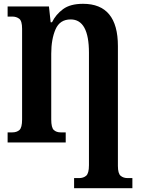

<svg xmlns="http://www.w3.org/2000/svg" viewBox="-20 -748 744 1008"><path d="M369 240H675V187H650Q628 187 613.5 175Q599 163 599 123V-506Q599 -728 416 -728Q349 -728 311 -700Q273 -672 253 -631H246L237 -714H20V-661H44Q66 -661 81 -649.5Q96 -638 96 -597V-121Q96 -78 82 -65.5Q68 -53 44 -53H20V0H325V-53H299Q276 -53 262.5 -65.5Q249 -78 249 -121V-466Q249 -542 271.5 -594Q294 -646 351 -646Q447 -646 447 -471V119Q447 162 432.5 174.5Q418 187 395 187H369Z"/></svg>

Font: Noto Serif ExtraCondensed Extra
Style: Regular
Weight: 800
Width: 3
Designer: Monotype Design Team
Foundry: Monotype Imaging Inc.
Version: Version 1.002